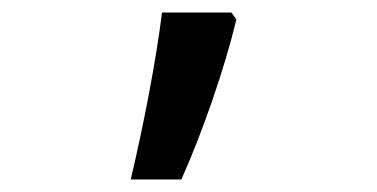

<svg xmlns="http://www.w3.org/2000/svg" viewBox="-20 -148 603 307"><path d="M189 139H270C304 63 339 -38 358 -117L350 -128H239C230 -53 209 55 189 139Z"/></svg>

Font: Noto Sans Mono SemiCondensed Medium
Style: Regular
Weight: 500
Width: 4
Designer: Monotype Design Team
Foundry: Monotype Imaging Inc.
Version: Version 2.014